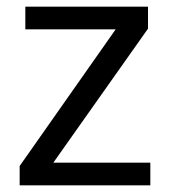

<svg xmlns="http://www.w3.org/2000/svg" viewBox="-20 -556 510 576"><path d="M431 0V-68H140L424 -470V-536H56V-468H327L39 -58V0Z"/></svg>

Font: Noto Sans Gurmukhi UI
Style: Regular
Weight: 400
Designer: Jelle Bosma - Monotype Design Team
Foundry: Monotype Imaging Inc.
Version: Version 2.004